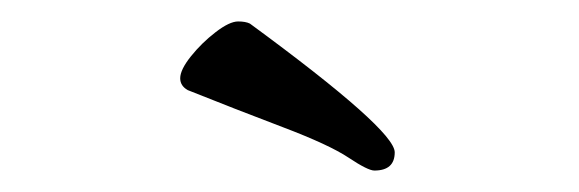

<svg xmlns="http://www.w3.org/2000/svg" viewBox="-20 -733 540 179"><path d="M329 -574Q348 -574 348 -591Q348 -612 213 -711Q209 -713 202 -713Q194 -713 181 -703Q168 -693 158 -680.5Q148 -668 148 -660Q148 -653 155 -649Q200 -631 243.5 -614.5Q287 -598 305 -586Q323 -574 329 -574Z"/></svg>

Font: LXGW WenKai Mono Lite
Style: Regular
Weight: 400
Monospace: yes
Designer: LXGW / Fontworks Inc.
Foundry: LXGW / Fontworks Inc.
Version: Version 1.520; June 14, 2025